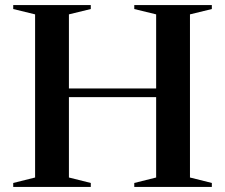

<svg xmlns="http://www.w3.org/2000/svg" viewBox="-20 -735 885 755"><path d="M251 -37 337 -15.5V0H32V-15.5L118 -37V-678.5L32 -699.5V-715H337V-699.5L251 -678.5V-387H594V-678.5L508 -699.5V-715H813V-699.5L727 -678.5V-37L813 -15.5V0H508V-15.5L594 -37V-353H251Z"/></svg>

Font: Newsreader Display Medium
Style: Regular
Weight: 500
Designer: Hugues Gentile
Foundry: Production Type
Version: Version 1.001